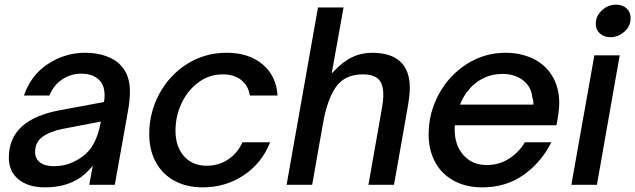

<svg xmlns="http://www.w3.org/2000/svg" viewBox="-20 -795 2733 826"><path d="M18 -117Q18 -281 239 -321L427 -356Q430 -367 430 -386Q430 -423 412 -445Q385 -478 329 -478Q284 -478 246.5 -452.5Q209 -427 193 -384H83Q113 -472 186.5 -520Q260 -568 347 -568Q396 -568 437 -553.5Q478 -539 502 -511Q539 -471 539 -400Q539 -363 529 -309L474 0H364L379 -82Q345 -40 309 -21Q253 11 174 11Q102 11 60 -23Q18 -57 18 -117ZM295 -98Q349 -123 375.5 -164.5Q402 -206 414 -272L252 -241Q195 -230 163 -206.5Q131 -183 131 -141Q131 -112 152.5 -96Q174 -80 212 -80Q258 -80 295 -98Z M622 -218Q622 -312 666 -392.5Q710 -473 786 -520.5Q862 -568 955 -568Q1051 -568 1110 -518Q1169 -468 1174 -384H1055Q1048 -427 1017.5 -451Q987 -475 938 -475Q880 -475 833.5 -440.5Q787 -406 761 -350.5Q735 -295 735 -233Q735 -164 771.5 -123Q808 -82 869 -82Q921 -82 961.5 -109Q1002 -136 1023 -183H1142Q1107 -93 1028.5 -41Q950 11 852 11Q782 11 730 -17.5Q678 -46 650 -98Q622 -150 622 -218Z M1213 0 1348 -763H1458L1407 -479Q1452 -528 1493 -548Q1534 -568 1581 -568Q1661 -568 1702 -530Q1743 -492 1743 -417Q1743 -384 1733 -328L1675 0H1565L1623 -329Q1629 -362 1629 -388Q1629 -434 1608 -454.5Q1587 -475 1541 -475Q1463 -475 1425 -420.5Q1387 -366 1369 -261L1323 0Z M1824 -217Q1824 -309 1868 -390Q1912 -471 1988 -519.5Q2064 -568 2155 -568Q2219 -568 2271.5 -543.5Q2324 -519 2355 -469.5Q2386 -420 2386 -349Q2385 -313 2374 -256H1937Q1936 -250 1936 -237Q1936 -171 1973.5 -128Q2011 -85 2074 -85Q2127 -85 2170 -112.5Q2213 -140 2238 -183H2352Q2309 -97 2233 -43Q2157 11 2055 11Q1984 11 1931.5 -18Q1879 -47 1851.5 -98.5Q1824 -150 1824 -217ZM2275 -345Q2275 -365 2270 -376Q2266 -422 2230 -449.5Q2194 -477 2142 -477Q2095 -477 2055.5 -456.5Q2016 -436 1988 -398Q1972 -377 1959 -345Z M2548 0H2438L2537 -557H2646ZM2543 -692Q2543 -726 2569.5 -750.5Q2596 -775 2630 -775Q2658 -775 2675.5 -759Q2693 -743 2693 -717Q2693 -683 2666.5 -659Q2640 -635 2606 -635Q2579 -635 2561 -651Q2543 -667 2543 -692Z"/></svg>

Font: Open Sauce One Medium Italic
Style: Regular
Weight: 500
Italic angle: -10°
Designer: Alfredo Marco Pradil
Foundry: Creative Sauce Fz LLC
Version: Version 1.477